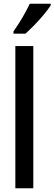

<svg xmlns="http://www.w3.org/2000/svg" viewBox="-20 -1006 291 1026"><path d="M158 0H62V-760H158ZM251 -977Q238 -957 214.5 -928.5Q191 -900 164 -872.5Q137 -845 116 -826H52V-838Q80 -878 101.5 -915Q123 -952 139 -986H251Z"/></svg>

Font: Noto Sans Ethiopic ExtraCondensed Medium
Style: Regular
Weight: 500
Width: 2
Designer: Monotype Design Team
Foundry: Monotype Imaging Inc.
Version: Version 2.102; ttfautohint (v1.8.4.7-5d5b)